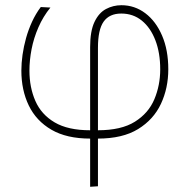

<svg xmlns="http://www.w3.org/2000/svg" viewBox="-20 -523 728 737"><path d="M326 194Q326 147.5 326 103.2Q326 59 326 9V0V-342.5Q326 -404 342.8 -439Q359.5 -474 387 -488.5Q414.5 -503 446 -503Q497 -503 537.8 -472.2Q578.5 -441.5 602.2 -386.2Q626 -331 626 -257Q626 -185 597.8 -124.5Q569.5 -64 510 -27.5Q450.5 9 355.5 9H326.5Q236 9 177.5 -25Q119 -59 90.5 -118Q62 -177 62 -252Q62 -281 66.5 -312.8Q71 -344.5 80 -376.8Q89 -409 103 -439.5Q117 -470 136.5 -496L173.5 -494Q145.5 -459.5 127.5 -418.2Q109.5 -377 101.2 -334.2Q93 -291.5 93 -252Q93 -187.5 115.8 -135.5Q138.5 -83.5 189.8 -53.2Q241 -23 326 -23H356Q445.5 -23 497.8 -55.8Q550 -88.5 572.5 -142Q595 -195.5 595 -257Q595 -320 576.5 -368.2Q558 -416.5 524.5 -443.8Q491 -471 445.5 -471Q400 -471 378 -440.2Q356 -409.5 356 -339.5V0V9Q356 59 356 102.2Q356 145.5 356 192Z"/></svg>

Font: Commissioner Thin
Style: Regular
Weight: 100
Designer: Kostas Bartsokas
Foundry: Kostas Bartsokas
Version: Version 1.001;gftools[0.9.23]